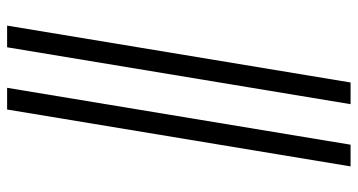

<svg xmlns="http://www.w3.org/2000/svg" viewBox="-253 -610 1006 540"><g transform="rotate(90 250.0 -340.0)"><path d="M227 143 387 -823H448L288 143ZM52 143 212 -823H273L113 143Z"/></g></svg>

Font: Iosevka SS04 Light
Style: Italic
Weight: 300
Italic angle: -9°
Monospace: yes
Designer: Belleve Invis
Foundry: Belleve Invis
Version: Version 19.0.0; ttfautohint (v1.8.4)